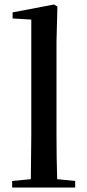

<svg xmlns="http://www.w3.org/2000/svg" viewBox="-20 -833 386 853"><path d="M116 0H314V-29L234 -37C232 -98 231 -172 231 -232V-647L235 -804L220 -813L36 -778V-751L119 -746V-232L117 -37L34 -29V0Z"/></svg>

Font: GenKiMin2 TW SB
Style: Regular
Weight: 600
Version: Version 2.100;PS 2.1;hotconv 16.6.51;makeotf.lib2.5.65220 DE